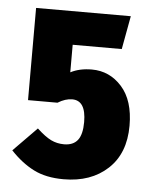

<svg xmlns="http://www.w3.org/2000/svg" viewBox="-45 -569 494 624"><g transform="rotate(5 202.5 -257.5)"><path d="M356.9 -530.8 336.9 -421.9H176.8V-332Q206.1 -347.2 246.1 -347.2Q304.2 -347.2 344 -302.7Q383.8 -258.3 383.8 -175.8Q383.8 -85.4 329.1 -34.7Q274.4 16.1 185.1 16.1Q127.4 16.1 87.4 -4.2Q47.4 -24.4 11.2 -63L87.9 -141.1Q114.7 -116.2 134.3 -106.7Q153.8 -97.2 176.8 -97.2Q206.5 -97.2 221.2 -115.7Q235.8 -134.3 235.8 -174.8Q235.8 -245.1 190.9 -245.1Q168.5 -245.1 144 -230H47.9V-530.8Z"/></g></svg>

Font: Fira Sans Compressed
Style: Bold
Weight: 700
Width: 1
Designer: Carrois Corporate & Edenspiekermann AG
Foundry: Carrois Corporate GbR & Edenspiekermann AG
Version: Version 4.203;PS 004.203;hotconv 1.0.88;makeotf.lib2.5.64775